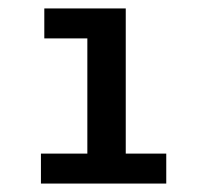

<svg xmlns="http://www.w3.org/2000/svg" viewBox="-20 -762 470 455"><path d="M278 -398V-742H85V-671H187V-398H77V-327H374V-398Z"/></svg>

Font: Montserrat Lite SemiBold
Style: Regular
Weight: 600
Designer: Julieta Ulanovsky
Foundry: Julieta Ulanovsky
Version: Version 7.200;PS 007.200;hotconv 1.0.88;makeotf.lib2.5.64775